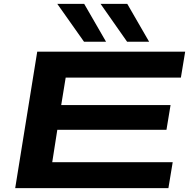

<svg xmlns="http://www.w3.org/2000/svg" viewBox="-20 -965 977 985"><path d="M58 0 171 -700H930L908 -567H317L294 -426H855L834 -299H274L248 -133H866L844 0ZM411 -751 274 -945H412L524 -751ZM632 -751 496 -945H633L745 -751Z"/></svg>

Font: Georama Extra Expanded SemiBold
Style: Italic
Weight: 600
Width: 8
Italic angle: -9°
Designer: Jean-Baptiste Levee
Foundry: Production Type
Version: Version 1.000